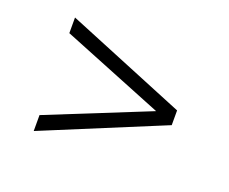

<svg xmlns="http://www.w3.org/2000/svg" viewBox="-74 -640 730 612"><g transform="rotate(20 291.0 -333.5)"><path d="M87 -141V-195L432 -334L87 -473V-526L494 -359V-309Z"/></g></svg>

Font: Celebes Light
Style: Regular
Weight: 300
Designer: Anugrah Pasau
Foundry: Lafontype
Version: Version 1.000; ttfautohint (v1.8.4)